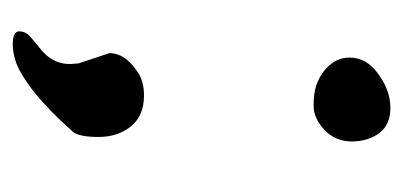

<svg xmlns="http://www.w3.org/2000/svg" viewBox="-185 -309 630 300"><g transform="rotate(90 130.0 -159.0)"><path d="M77 -416Q85 -428 97 -436Q122 -454 148.5 -454Q175 -454 188 -436.5Q201 -419 201 -393.5Q201 -368 183 -351Q165 -334 145.5 -334Q126 -334 114 -338Q102 -342 92 -349.5Q82 -357 76 -367Q70 -377 70 -390.5Q70 -404 77 -416ZM79 33 63 -15Q63 -39 91 -58Q106 -69 129 -69Q161 -69 177.5 -48.5Q194 -28 194 2Q194 32 186 42Q153 79 127 100Q109 115 89 126Q69 136 49 136Q29 136 29 126Q29 116 37 109Q45 102 55 94Q81 74 80 45Z"/></g></svg>

Font: Miltonian Tattoo
Style: Regular
Weight: 400
Designer: Pablo Impallari
Foundry: Pablo Impallari
Version: Version 1.008